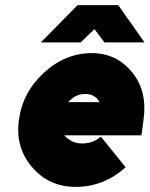

<svg xmlns="http://www.w3.org/2000/svg" viewBox="-20 -720 586 752"><path d="M140 -554H296L350 -606L389 -554H546L443 -700H284ZM534 -190 542 -250Q558 -362 499 -435Q437 -512 340 -512Q236 -512 153 -436Q69 -360 54 -250Q39 -143 106 -65Q172 12 276 12Q387 12 472 -65L375 -185Q345 -158 300 -158Q275 -158 254 -171Q248 -175 242.5 -179.5Q237 -184 232 -190ZM314 -352Q336 -352 350 -342Q362 -335 370 -320H247Q258 -332 270 -340Q290 -352 314 -352Z"/></svg>

Font: Unageo
Style: Black-Italic
Weight: 900
Designer: Richard Sepsi
Foundry: Richard Sepsi
Version: Version 2.000